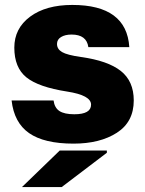

<svg xmlns="http://www.w3.org/2000/svg" viewBox="-20 -568 588 778"><path d="M273 -548Q493 -548 504 -377H338Q331 -428 270 -428Q244 -428 227.5 -418Q211 -408 211 -390Q211 -369 231.5 -357Q252 -345 308 -337Q417 -322 469.5 -280.5Q522 -239 522 -161Q522 -74 453.5 -30Q385 14 278 14Q159 14 98 -28.5Q37 -71 27 -161H197Q201 -131 221 -118Q241 -105 281 -105Q349 -105 349 -144Q349 -182 252 -197Q136 -215 87 -254.5Q38 -294 38 -375Q38 -453 102 -500.5Q166 -548 273 -548ZM69 190 222 42H413V51L230 190Z"/></svg>

Font: Nacelle Heavy
Style: Regular
Weight: 800
Designer: Sora Sagano
Foundry: Sora Sagano
Version: Version 1.000;FEAKit 1.0